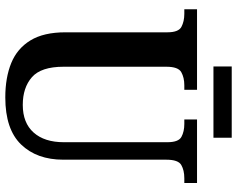

<svg xmlns="http://www.w3.org/2000/svg" viewBox="-105 -780 895 725"><g transform="rotate(90 342.5 -417.5)"><path d="M348 10Q273 10 218 -12.5Q163 -35 132.5 -85Q102 -135 102 -217V-602Q102 -644 81.5 -655Q61 -666 32 -666H15V-714H319V-666H302Q273 -666 252.5 -654.5Q232 -643 232 -598V-210Q232 -125 271.5 -90.5Q311 -56 376 -56Q444 -56 480.5 -97Q517 -138 517 -211V-602Q517 -644 497 -655Q477 -666 448 -666H431V-714H671V-666H653Q623 -666 603 -654.5Q583 -643 583 -598V-209Q583 -109 525.5 -49.5Q468 10 348 10ZM231 -776V-845H500V-776Z"/></g></svg>

Font: Noto Serif Myanmar SemiCondensed SemiBold
Style: Regular
Weight: 600
Width: 4
Designer: Ben Mitchell and the Monotype Design Team
Foundry: Monotype Imaging Inc.
Version: Version 2.106; ttfautohint (v1.8.4.7-5d5b)